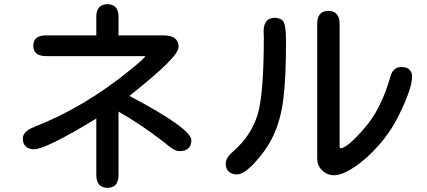

<svg xmlns="http://www.w3.org/2000/svg" viewBox="-20 -809 2040 917"><path d="M144 -203Q385 -297 608 -480Q670 -530 674 -541H200Q139 -541 139 -591Q139 -640 200 -640H440V-731Q440 -759 453.5 -774Q467 -789 493 -789Q519 -789 532.5 -774Q546 -759 546 -731V-640H762Q797 -640 815 -626Q833 -612 833 -585Q833 -560 775.5 -503Q718 -446 598 -351Q894 -195 894 -139Q894 -114 879.5 -100.5Q865 -87 837 -87Q812 -87 767 -127Q651 -217 546 -276V26Q546 88 494 88Q440 88 440 26V-243Q199 -96 142 -96Q117 -96 103 -109.5Q89 -123 89 -147Q89 -182 144 -203Z M1718 -194Q1801 -286 1847 -451Q1853 -469 1866 -479Q1879 -489 1898 -489Q1922 -489 1935 -477Q1948 -465 1948 -443Q1948 -388 1889 -267Q1852 -188 1793 -120Q1734 -52 1674 -12Q1614 28 1575 28Q1542 28 1517 3Q1495 -19 1495 -51V-696Q1495 -726 1508.5 -741.5Q1522 -757 1549 -757Q1575 -757 1588.5 -741Q1602 -725 1602 -696V-113Q1602 -106 1603 -103.5Q1604 -101 1607 -101Q1637 -101 1718 -194ZM1098 -90Q1178 -160 1210 -260Q1240 -358 1240 -630L1239 -659Q1239 -691 1252.5 -707.5Q1266 -724 1292 -724Q1305 -724 1316 -719.5Q1327 -715 1333 -707Q1346 -688 1346 -609Q1346 -442 1334 -341.5Q1322 -241 1287 -164.5Q1252 -88 1182 -17Q1141 24 1112 24Q1086 24 1072 10.5Q1058 -3 1058 -29Q1058 -56 1098 -90Z"/></svg>

Font: 寒蝉全圆体 Bold
Style: Regular
Weight: 700
Designer: Warren2060
      Designed by Motoya company      

      [Varela Round]
      Joe Prince(Latin component); Avraham Cornf
Foundry: ChillType
Version: Version 3.200